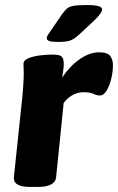

<svg xmlns="http://www.w3.org/2000/svg" viewBox="-20 -738 467 760"><path d="M100 2Q31 2 35 -37L69 -360Q71 -383 72.5 -406Q74 -429 74 -446Q74 -458 73.5 -466.5Q73 -475 73 -484Q73 -500 93.5 -508Q114 -516 141 -519Q168 -522 188 -522Q208 -522 219 -517.5Q230 -513 232 -494Q234 -475 226 -431Q255 -475 294.5 -503Q334 -531 373 -531Q405 -531 416 -516.5Q427 -502 427 -481Q427 -453 420 -425Q413 -397 401.5 -378.5Q390 -360 376 -360Q364 -360 350 -366.5Q336 -373 312 -373Q286 -373 265 -360.5Q244 -348 232 -330L202 -36Q198 2 128 2ZM210 -572Q185 -572 175 -575.5Q165 -579 165 -587Q165 -592 169 -598.5Q173 -605 180 -615L228 -685Q237 -697 245.5 -704.5Q254 -712 272 -715Q290 -718 326 -718Q384 -718 384 -701Q384 -686 351 -655L294 -602Q276 -585 260.5 -578.5Q245 -572 210 -572Z"/></svg>

Font: Asap Semi Expanded Semi Expanded ExtraBold
Style: Italic
Weight: 800
Width: 6
Italic angle: -6°
Designer: Pablo Cosgaya
Foundry: Omnibus-Type
Version: Version 3.001; ttfautohint (v1.8.4.7-5d5b)